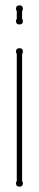

<svg xmlns="http://www.w3.org/2000/svg" viewBox="-20 -691 145 721"><path d="M63 -620Q66 -617 66 -612Q66 -599 53 -599Q40 -599 40 -612Q40 -617 43 -620V-649Q40 -654 40 -658Q40 -671 53 -671Q66 -671 66 -658Q66 -654 63 -649ZM63 -11Q66 -8 66 -3Q66 10 53 10Q40 10 40 -3Q40 -8 43 -11V-488Q40 -493 40 -497Q40 -510 53 -510Q66 -510 66 -497Q66 -493 63 -488Z"/></svg>

Font: Wire One
Style: Regular
Weight: 400
Designer: Alexei Vanyashin, Gayaneh Bagdasaryan
Foundry: Cyreal
Version: Version 1.102; ttfautohint (v1.8.3)